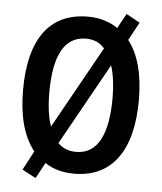

<svg xmlns="http://www.w3.org/2000/svg" viewBox="-55 -801 754 895"><g transform="rotate(5 321.5 -353.5)"><path d="M593 -358C593 -477 568 -571 519 -633L565 -718L501 -753L463 -684C424 -711 377 -725 323 -725C142 -725 51 -594 51 -359C51 -240 74 -147 128 -77L81 12L145 46L185 -28C222 -3 268 10 322 10C501 10 593 -125 593 -358ZM174 -358C174 -530 222 -622 323 -622C359 -622 388 -610 410 -584L196 -200C181 -240 174 -293 174 -358ZM470 -358C470 -185 422 -92 322 -92C288 -92 259 -103 237 -126L450 -508C463 -468 470 -417 470 -358Z"/></g></svg>

Font: Noto Sans Telugu Condensed SemiBold
Style: Regular
Weight: 600
Width: 3
Designer: Jelle Bosma - Monotype Design Team
Foundry: Monotype Imaging Inc.
Version: Version 2.005